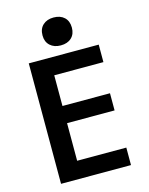

<svg xmlns="http://www.w3.org/2000/svg" viewBox="-137 -1038 875 1124"><g transform="rotate(-15 300.0 -476.0)"><path d="M90 0V-730H514V-624H216V-438H504V-334H216V-106H514V0ZM299 -783Q259 -783 234.5 -805.5Q210 -828 210 -867Q210 -907 234.5 -929.5Q259 -952 299 -952Q340 -952 364 -929.5Q388 -907 388 -867Q388 -828 364 -805.5Q340 -783 299 -783Z"/></g></svg>

Font: M PLUS Code Latin Expanded SemiBold
Style: Regular
Weight: 600
Width: 7
Designer: Coji Morishita
Foundry: UNDERFOREST DESIGN
Version: Version 1.002; ttfautohint (v1.8.3)